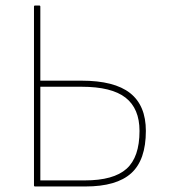

<svg xmlns="http://www.w3.org/2000/svg" viewBox="-20 -675 611 695"><path d="M107 0Q103 0 103 -4V-651Q103 -655 107 -655H122Q126 -655 126 -651V-383H275Q394 -383 451 -338Q508 -293 508 -201Q508 -96 455 -48Q402 0 289 0ZM126 -22H287Q391 -22 438 -64Q485 -106 485 -201Q485 -282 434.5 -321.5Q384 -361 275 -361H126Z"/></svg>

Font: Sofia Sans Thin
Style: Regular
Weight: 250
Designer: Botio Nikoltchev, Ani Petrova
Foundry: lettersoup
Version: Version 4.101